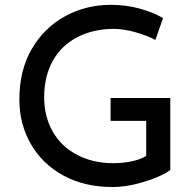

<svg xmlns="http://www.w3.org/2000/svg" viewBox="-20 -751 792 779"><path d="M436.5 7.8Q323.2 7.8 237.8 -38.6Q152.3 -85 105.5 -166Q58.6 -247.1 58.6 -347.7Q58.6 -465.8 108.9 -552.2Q159.2 -638.7 244.1 -685.1Q329.1 -731.4 429.7 -731.4Q490.2 -731.4 544.4 -716.8Q598.6 -702.1 641.6 -677.7L610.4 -588.9Q578.1 -606.4 529.8 -620.1Q481.4 -633.8 442.4 -633.8Q358.4 -633.8 293.5 -600.1Q228.5 -566.4 193.8 -503.4Q159.2 -440.4 159.2 -356.4Q159.2 -278.3 193.8 -217.3Q228.5 -156.2 293 -122.6Q357.4 -88.9 439.5 -88.9Q477.5 -88.9 513.2 -96.2Q548.8 -103.5 573.2 -118.2V-260.7H428.7V-353.5H670.9V-61.5Q637.7 -36.1 567.4 -14.2Q497.1 7.8 436.5 7.8Z"/></svg>

Font: Josefin Sans CFJ
Style: Regular
Weight: 400
Designer: Santiago Orozco
Foundry: Typemade
Version: Version 2.000